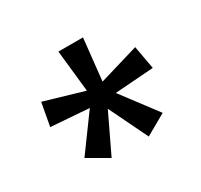

<svg xmlns="http://www.w3.org/2000/svg" viewBox="-90 -874 622 595"><g transform="rotate(-30 221.5 -577.0)"><path d="M265 -761 249 -612 390 -654 405 -571 267 -561 362 -435 288 -393 221 -531 155 -393 82 -435 174 -561 38 -571 53 -653 193 -612 177 -761Z"/></g></svg>

Font: Noto Sans Myanmar Condensed
Style: Regular
Weight: 400
Width: 3
Designer: Monotype Design Team
Foundry: Monotype Imaging Inc.
Version: Version 2.107; ttfautohint (v1.8.4.7-5d5b)